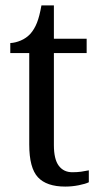

<svg xmlns="http://www.w3.org/2000/svg" viewBox="-20 -679 370 709"><path d="M221 10Q152 10 120 -24.5Q88 -59 88 -145V-483H18V-520Q37 -521 57 -529.5Q77 -538 92 -554Q107 -571 116.5 -595Q126 -619 133 -659H179V-536H300V-483H179V-143Q179 -91 197 -67Q215 -43 247 -43Q265 -43 279.5 -45Q294 -47 308 -50V-6Q296 0 271 5Q246 10 221 10Z"/></svg>

Font: Noto Serif Khmer SemiCondensed
Style: Regular
Weight: 400
Width: 4
Designer: Danh Hong and the Monotype Design Team
Foundry: Monotype Imaging Inc.
Version: Version 2.004; ttfautohint (v1.8.4.7-5d5b)